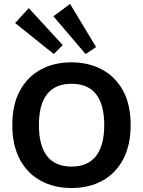

<svg xmlns="http://www.w3.org/2000/svg" viewBox="-20 -925 720 967"><path d="M339 -611Q427 -611 494.5 -574.5Q562 -538 600 -468Q638 -398 638 -295Q638 -193 600 -122Q562 -51 495 -14.5Q428 22 340 22Q253 22 185.5 -14.5Q118 -51 80 -122Q42 -193 42 -295Q42 -398 80 -468Q118 -538 185 -574.5Q252 -611 339 -611ZM340 -503Q258 -503 217 -450.5Q176 -398 176 -295Q176 -192 217 -139Q258 -86 340 -86Q422 -86 463.5 -139Q505 -192 505 -295Q505 -398 464 -450.5Q423 -503 340 -503ZM333 -905 464 -688 411 -653 249 -843ZM125 -884 296 -698 251 -653 56 -809Z"/></svg>

Font: Podkova ExtraBold
Style: Regular
Weight: 800
Designer: Ilya Yudin
Foundry: Cyreal (www.cyreal.org)
Version: Version 2.103